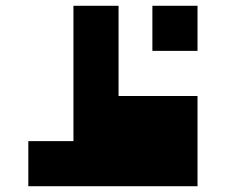

<svg xmlns="http://www.w3.org/2000/svg" viewBox="-20 -645 782 665"><path d="M664.1 0H78.1V-156.2H234.4V-625H390.6V-312.5H664.1ZM664.1 -625V-468.8H507.8V-625Z"/></svg>

Font: Sorena-Fanum Normal
Style: Regular
Weight: 400
Designer: Mohammad Darvishi
Version: Version 1.000;March 20, 2024;FontCreator 15.0.0.2958 64-bit